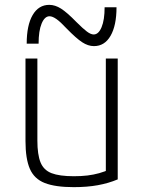

<svg xmlns="http://www.w3.org/2000/svg" viewBox="-20 -761 590 791"><path d="M284 10Q208 10 164.5 -7Q121 -24 103 -65.5Q85 -107 85 -180V-520H134V-182Q134 -124 147 -92Q160 -60 192.5 -47.5Q225 -35 284 -35Q315 -35 340 -38Q365 -41 388.5 -47.5Q412 -54 436 -65L416 -34V-520H465V-22Q427 -6 383 2Q339 10 284 10ZM367 -571Q343 -571 318.5 -587Q294 -603 255 -643Q229 -671 212.5 -682.5Q196 -694 184 -694Q164 -694 151.5 -664Q139 -634 139 -581H90Q90 -657 114.5 -699Q139 -741 183 -741Q207 -741 231.5 -725.5Q256 -710 295 -670Q322 -643 338 -631Q354 -619 366 -619Q386 -619 398.5 -649Q411 -679 411 -731H460Q460 -656 435.5 -613.5Q411 -571 367 -571Z"/></svg>

Font: M PLUS Code Latin SemiExpanded Light
Style: Regular
Weight: 300
Width: 6
Designer: Coji Morishita
Foundry: UNDERFOREST DESIGN
Version: Version 1.002; ttfautohint (v1.8.3)